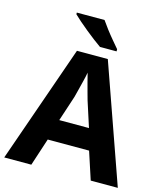

<svg xmlns="http://www.w3.org/2000/svg" viewBox="-134 -1032 959 1130"><g transform="rotate(15 346.0 -467.0)"><path d="M527 0 472 -168H220L165 0H0L251 -717H439L692 0ZM387 -451Q383 -466 374.5 -496Q366 -526 358 -557.5Q350 -589 345 -609Q341 -586 333.5 -556Q326 -526 319 -498Q312 -470 307 -451L256 -296H437ZM361 -934Q376 -912 396.5 -885Q417 -858 439 -832Q461 -806 477 -787V-774H376Q357 -787 331.5 -806.5Q306 -826 279.5 -847.5Q253 -869 229.5 -889.5Q206 -910 192 -924V-934Z"/></g></svg>

Font: Noto Sans Khmer
Style: Bold
Weight: 700
Version: Version 2.003